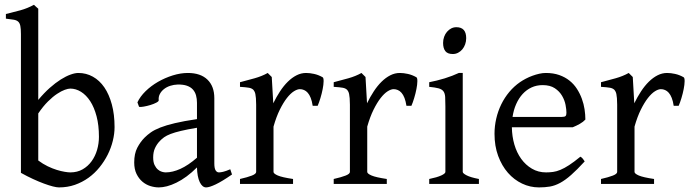

<svg xmlns="http://www.w3.org/2000/svg" viewBox="-20 -777 2928 811"><path d="M463.9 -240.2Q463.9 -211.9 456.5 -182.1Q449.2 -152.3 435.1 -124Q420.9 -95.7 400.4 -70.3Q379.9 -44.9 353.8 -26.1Q327.6 -7.3 296.4 3.7Q265.1 14.6 229 14.6Q219.7 14.6 203.4 10.5Q187 6.3 165.8 -1.5Q144.5 -9.3 119.6 -20.8Q94.7 -32.2 68.4 -46.9V-632.8Q68.4 -655.3 65.9 -667.5Q63.5 -679.7 56.6 -685.8Q49.8 -691.9 37.4 -693.8Q24.9 -695.8 4.9 -698.2V-717.8Q37.1 -725.6 66.4 -733.6Q95.7 -741.7 123.5 -756.8L128.4 -752Q131.3 -749 134.3 -746.6Q137.7 -743.7 141.6 -740.2V-355Q166 -384.3 190.2 -405.8Q214.4 -427.2 236.6 -441.2Q258.8 -455.1 277.8 -461.9Q296.9 -468.8 311 -468.8Q344.2 -468.8 372.3 -453.1Q400.4 -437.5 420.7 -408Q440.9 -378.4 452.4 -335.9Q463.9 -293.5 463.9 -240.2ZM397.9 -199.2Q397.9 -248 387.9 -285.9Q377.9 -323.7 361.1 -349.6Q344.2 -375.5 322.3 -389.2Q300.3 -402.8 276.9 -402.8Q268.1 -402.8 253.7 -397.7Q239.3 -392.6 221.2 -380.6Q203.1 -368.7 182.6 -348.4Q162.1 -328.1 141.6 -297.9V-99.1Q161.1 -84.5 181.4 -74.7Q201.7 -64.9 220 -59.3Q238.3 -53.7 253.2 -51.3Q268.1 -48.8 276.9 -48.8Q306.6 -48.8 329.1 -61.8Q351.6 -74.7 366.9 -95.9Q382.3 -117.2 390.1 -144Q397.9 -170.9 397.9 -199.2Z M679.7 -48.8Q709 -48.8 741.9 -63.7Q774.9 -78.6 812 -110.8V-237.3Q771 -230.5 744.4 -224.1Q717.8 -217.8 700.7 -211.2Q683.6 -204.6 673.3 -197.3Q663.1 -189.9 655.3 -181.6Q642.6 -168.5 634.8 -151.6Q627 -134.8 627 -111.8Q627 -92.3 632.8 -80.1Q638.7 -67.9 647 -60.8Q655.3 -53.7 664.3 -51.3Q673.3 -48.8 679.7 -48.8ZM960 -40Q918.5 -11.2 891.4 1.7Q864.3 14.6 850.6 14.6Q834.5 14.6 823.7 -7.8Q813 -30.3 812 -69.8Q790 -47.9 768.1 -31.7Q746.1 -15.6 725.1 -5.4Q704.1 4.9 685.3 9.8Q666.5 14.6 650.9 14.6Q633.3 14.6 614.7 8.8Q596.2 2.9 581.3 -9.8Q566.4 -22.5 556.6 -42.5Q546.9 -62.5 546.9 -90.8Q546.9 -127.9 559.8 -152.8Q572.8 -177.7 590.8 -195.8Q602.5 -207.5 617.4 -218Q632.3 -228.5 657 -238.3Q681.6 -248 718.8 -256.8Q755.9 -265.6 812 -273.9V-342.8Q812 -359.4 808.1 -373.8Q804.2 -388.2 794.9 -398.7Q785.6 -409.2 769.8 -414.8Q753.9 -420.4 730 -419.9Q714.4 -419.4 699.2 -414.6Q684.1 -409.7 672.9 -400.9Q661.6 -392.1 655.3 -380.1Q648.9 -368.2 650.4 -353.5Q650.9 -349.1 640.4 -343.5Q629.9 -337.9 615.5 -333.5Q601.1 -329.1 587.2 -326.7Q573.2 -324.2 567.4 -325.7L560.5 -344.7Q571.8 -369.1 594.7 -391.6Q617.7 -414.1 647.2 -431.2Q676.8 -448.2 709.7 -458.5Q742.7 -468.8 773.4 -468.8Q827.1 -468.8 856.2 -440.7Q885.3 -412.6 885.3 -362.3V-86.9Q885.3 -66.4 890.6 -57.6Q896 -48.8 904.8 -48.8Q911.6 -48.8 922.4 -51.3Q933.1 -53.7 952.6 -62Z M1342.8 -450.7Q1347.2 -447.8 1346.9 -433.6Q1346.7 -419.4 1343 -400.9Q1339.4 -382.3 1333.5 -362.8Q1327.6 -343.3 1321.8 -330.1H1300.8Q1297.9 -349.6 1292.5 -363.3Q1287.1 -377 1280 -385Q1272.9 -393.1 1264.4 -396.7Q1255.9 -400.4 1246.6 -400.4Q1235.8 -400.4 1221.4 -391.4Q1207 -382.3 1191.9 -363Q1176.8 -343.8 1161.9 -313.7Q1147 -283.7 1135.3 -242.2V-50.8Q1135.3 -43.5 1153.6 -35.6Q1171.9 -27.8 1217.8 -21V0H993.7V-21Q1025.9 -28.3 1043.9 -35.4Q1062 -42.5 1062 -50.8V-335Q1062 -351.1 1061 -362.1Q1060.1 -373 1058.6 -379.9Q1057.1 -386.7 1054.9 -390.6Q1052.7 -394.5 1050.8 -397Q1047.4 -400.4 1043.2 -402.6Q1039.1 -404.8 1032.5 -406.2Q1025.9 -407.7 1016.6 -408.4Q1007.3 -409.2 993.7 -410.2V-429.7Q1025.4 -438 1055.9 -446.5Q1086.4 -455.1 1110.8 -468.8L1127.9 -451.7L1134.3 -340.8Q1147.5 -367.7 1162.8 -391.1Q1178.2 -414.6 1195.8 -431.9Q1213.4 -449.2 1232.7 -459Q1252 -468.8 1272.9 -468.8Q1288.6 -468.8 1306.6 -464.8Q1324.7 -460.9 1342.8 -450.7Z M1738.8 -450.7Q1743.2 -447.8 1742.9 -433.6Q1742.7 -419.4 1739 -400.9Q1735.4 -382.3 1729.5 -362.8Q1723.6 -343.3 1717.8 -330.1H1696.8Q1693.8 -349.6 1688.5 -363.3Q1683.1 -377 1676 -385Q1668.9 -393.1 1660.4 -396.7Q1651.9 -400.4 1642.6 -400.4Q1631.8 -400.4 1617.4 -391.4Q1603 -382.3 1587.9 -363Q1572.8 -343.8 1557.9 -313.7Q1543 -283.7 1531.2 -242.2V-50.8Q1531.2 -43.5 1549.6 -35.6Q1567.9 -27.8 1613.8 -21V0H1389.6V-21Q1421.9 -28.3 1439.9 -35.4Q1458 -42.5 1458 -50.8V-335Q1458 -351.1 1457 -362.1Q1456.1 -373 1454.6 -379.9Q1453.1 -386.7 1450.9 -390.6Q1448.7 -394.5 1446.8 -397Q1443.4 -400.4 1439.2 -402.6Q1435.1 -404.8 1428.5 -406.2Q1421.9 -407.7 1412.6 -408.4Q1403.3 -409.2 1389.6 -410.2V-429.7Q1421.4 -438 1451.9 -446.5Q1482.4 -455.1 1506.8 -468.8L1523.9 -451.7L1530.3 -340.8Q1543.5 -367.7 1558.8 -391.1Q1574.2 -414.6 1591.8 -431.9Q1609.4 -449.2 1628.7 -459Q1647.9 -468.8 1668.9 -468.8Q1684.6 -468.8 1702.6 -464.8Q1720.7 -460.9 1738.8 -450.7Z M1793 0V-21Q1826.2 -27.8 1843.8 -35.9Q1861.3 -43.9 1861.3 -50.8V-327.1Q1861.3 -352.1 1860.4 -367.4Q1859.4 -382.8 1853 -391.4Q1846.7 -399.9 1832.8 -403.8Q1818.8 -407.7 1793 -410.2V-429.7Q1808.1 -432.6 1825 -436.8Q1841.8 -440.9 1858.4 -446Q1875 -451.2 1890.1 -457Q1905.3 -462.9 1918 -468.8H1934.6V-50.8Q1934.6 -44.9 1950.9 -36.4Q1967.3 -27.8 2002.9 -21V0ZM1949.2 -615.7Q1949.2 -602.1 1944.8 -589.8Q1940.4 -577.6 1932.9 -568.6Q1925.3 -559.6 1915 -554.2Q1904.8 -548.8 1892.6 -548.8Q1870.6 -548.8 1861.1 -561Q1851.6 -573.2 1851.6 -595.7Q1851.6 -609.4 1856 -621.6Q1860.4 -633.8 1868.2 -642.8Q1876 -651.9 1886 -657Q1896 -662.1 1907.7 -662.1Q1949.2 -662.1 1949.2 -615.7Z M2272 -417.5Q2246.6 -417.5 2225.3 -407.7Q2204.1 -397.9 2187.7 -380.1Q2171.4 -362.3 2160.4 -337.6Q2149.4 -313 2145 -283.2H2354Q2365.2 -283.2 2368.9 -286.9Q2372.6 -290.5 2372.6 -300.8Q2372.6 -314 2368.9 -333.7Q2365.2 -353.5 2354.2 -372.3Q2343.3 -391.1 2323.5 -404.3Q2303.7 -417.5 2272 -417.5ZM2452.6 -272Q2443.8 -262.2 2429.2 -253.9Q2414.6 -245.6 2398.9 -239.3H2142.1Q2142.6 -201.2 2152.6 -166.7Q2162.6 -132.3 2181.4 -106.2Q2200.2 -80.1 2226.8 -64.5Q2253.4 -48.8 2286.6 -48.8Q2301.8 -48.8 2316.2 -50.8Q2330.6 -52.7 2347.2 -59.6Q2363.8 -66.4 2384 -79.6Q2404.3 -92.8 2431.6 -115.2Q2438 -111.8 2442.6 -105.5Q2447.3 -99.1 2449.7 -95.2Q2417 -59.6 2392.3 -37.8Q2367.7 -16.1 2345.9 -4.4Q2324.2 7.3 2303 11Q2281.7 14.6 2256.8 14.6Q2219.2 14.6 2185.3 -1.5Q2151.4 -17.6 2125.5 -47.1Q2099.6 -76.7 2084.2 -118.4Q2068.8 -160.2 2068.8 -211.9Q2068.8 -244.6 2076.2 -276.4Q2083.5 -308.1 2097.4 -336.4Q2111.3 -364.7 2131.3 -388.7Q2151.4 -412.6 2176.8 -430.2Q2187.5 -437.5 2200.9 -444.6Q2214.4 -451.7 2229 -457Q2243.7 -462.4 2258.1 -465.6Q2272.5 -468.8 2285.6 -468.8Q2317.4 -468.8 2342.3 -460Q2367.2 -451.2 2385.7 -436.3Q2404.3 -421.4 2417 -401.6Q2429.7 -381.8 2437.7 -359.9Q2445.8 -337.9 2449.2 -315.2Q2452.6 -292.5 2452.6 -272Z M2867.7 -450.7Q2872.1 -447.8 2871.8 -433.6Q2871.6 -419.4 2867.9 -400.9Q2864.3 -382.3 2858.4 -362.8Q2852.5 -343.3 2846.7 -330.1H2825.7Q2822.8 -349.6 2817.4 -363.3Q2812 -377 2804.9 -385Q2797.9 -393.1 2789.3 -396.7Q2780.8 -400.4 2771.5 -400.4Q2760.7 -400.4 2746.3 -391.4Q2731.9 -382.3 2716.8 -363Q2701.7 -343.8 2686.8 -313.7Q2671.9 -283.7 2660.2 -242.2V-50.8Q2660.2 -43.5 2678.5 -35.6Q2696.8 -27.8 2742.7 -21V0H2518.6V-21Q2550.8 -28.3 2568.8 -35.4Q2586.9 -42.5 2586.9 -50.8V-335Q2586.9 -351.1 2585.9 -362.1Q2585 -373 2583.5 -379.9Q2582 -386.7 2579.8 -390.6Q2577.6 -394.5 2575.7 -397Q2572.3 -400.4 2568.1 -402.6Q2564 -404.8 2557.4 -406.2Q2550.8 -407.7 2541.5 -408.4Q2532.2 -409.2 2518.6 -410.2V-429.7Q2550.3 -438 2580.8 -446.5Q2611.3 -455.1 2635.7 -468.8L2652.8 -451.7L2659.2 -340.8Q2672.4 -367.7 2687.7 -391.1Q2703.1 -414.6 2720.7 -431.9Q2738.3 -449.2 2757.6 -459Q2776.9 -468.8 2797.9 -468.8Q2813.5 -468.8 2831.5 -464.8Q2849.6 -460.9 2867.7 -450.7Z"/></svg>

Font: Gentium Plus Viet
Style: Regular
Weight: 400
Designer: J. Victor Gaultney, Annie Olsen, Iska Routamaa, Becca Hirsbrunner
Foundry: SIL International
Version: Version 5.000